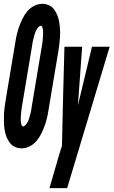

<svg xmlns="http://www.w3.org/2000/svg" viewBox="-42 -763 590 998"><path d="M71 8Q52 8 35.5 0.5Q19 -7 8.5 -21.5Q-2 -36 -8.5 -52.5Q-15 -69 -18 -88Q-21 -107 -21.5 -125.5Q-22 -144 -21.5 -163Q-21 -182 -18.5 -201Q-16 -220 -13 -240L38 -545Q41 -565 46 -586Q51 -607 58.5 -627.5Q66 -648 76 -668Q86 -688 100.5 -705Q115 -722 135.5 -732.5Q156 -743 177 -743Q196 -743 212.5 -735.5Q229 -728 239.5 -713.5Q250 -699 256.5 -682.5Q263 -666 266 -647Q269 -628 270 -609.5Q271 -591 270 -572Q269 -553 266.5 -534Q264 -515 261 -495L210 -190Q207 -170 202 -149Q197 -128 189.5 -107.5Q182 -87 172 -67Q162 -47 147.5 -30Q133 -13 112.5 -2.5Q92 8 71 8ZM78 -106Q84 -106 90 -112.5Q96 -119 100 -125.5Q104 -132 106.5 -139Q109 -146 111 -153Q113 -160 115 -167Q117 -174 118.5 -181Q120 -188 121 -195Q122 -202 123 -209L174 -514Q175 -520 176 -526Q177 -532 178 -538.5Q179 -545 179.5 -551Q180 -557 180.5 -563Q181 -569 181.5 -575Q182 -581 182 -587Q182 -593 182 -599Q182 -605 181 -611Q180 -617 177.5 -623Q175 -629 170 -629Q164 -629 158 -622.5Q152 -616 148.5 -609.5Q145 -603 142 -596Q139 -589 137 -582Q135 -575 133.5 -568Q132 -561 130 -554Q128 -547 127 -540Q126 -533 125 -526L74 -221Q73 -215 72 -209Q71 -203 70 -196.5Q69 -190 68.5 -184Q68 -178 67.5 -172Q67 -166 66.5 -160Q66 -154 66 -148Q66 -142 66 -136Q66 -130 67 -124Q68 -118 70.5 -112Q73 -106 78 -106ZM215 215Q227 174 239 132.5Q251 91 263 50L280 -5Q283 -134 286 -262.5Q289 -391 293 -520H385L363 -215L436 -520H528L307 215Z"/></svg>

Font: Iosevka Heavy Oblique
Style: Regular
Weight: 900
Italic angle: -9°
Monospace: yes
Designer: Belleve Invis
Foundry: Belleve Invis
Version: Version 32.5.0; ttfautohint (v1.8.4)